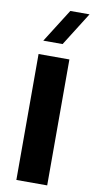

<svg xmlns="http://www.w3.org/2000/svg" viewBox="-97 -921 472 961"><g transform="rotate(10 138.5 -440.0)"><path d="M216.8 0H60.1V-640.1H216.8ZM276.9 -879.9 169.9 -710H71.8L179.2 -879.9Z"/></g></svg>

Font: Laconic
Style: Bold
Weight: 700
Designer: Robby Woodard
Version: Version 1.000